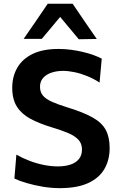

<svg xmlns="http://www.w3.org/2000/svg" viewBox="-20 -987 636 1020"><path d="M297.5 12.5Q253 12.5 206.8 4.8Q160.5 -3 120.8 -14.8Q81 -26.5 56.5 -38.5L67 -165.5Q101.5 -146 138.8 -132Q176 -118 213.8 -110.5Q251.5 -103 287.5 -103Q325 -103 354 -112.5Q383 -122 399.2 -142Q415.5 -162 415.5 -193Q415.5 -224.5 396.2 -245Q377 -265.5 340.8 -280.8Q304.5 -296 254 -311Q188 -331 141.2 -356.2Q94.5 -381.5 69.8 -420.5Q45 -459.5 45 -521Q45 -581 72.2 -627.8Q99.5 -674.5 154 -700.8Q208.5 -727 290.5 -727Q323 -727 356 -722.8Q389 -718.5 419.5 -711.2Q450 -704 475.8 -694.8Q501.5 -685.5 520.5 -675.5L509 -548.5Q478 -568.5 443.8 -582.5Q409.5 -596.5 376.2 -603.5Q343 -610.5 315 -610.5Q281.5 -610.5 253.8 -601.2Q226 -592 209.2 -573.2Q192.5 -554.5 192.5 -526Q192.5 -498.5 207.5 -480Q222.5 -461.5 254.5 -447Q286.5 -432.5 336.5 -417Q422 -391 471.5 -363.2Q521 -335.5 541.8 -297Q562.5 -258.5 562.5 -200.5Q562.5 -137.5 534.8 -89.5Q507 -41.5 448.5 -14.5Q390 12.5 297.5 12.5ZM398.5 -778.5Q370 -813 341.2 -847.2Q312.5 -881.5 283 -917H316Q287 -882 258.8 -848.2Q230.5 -814.5 202 -780.5H105.5Q137.5 -826.5 169.5 -873Q201.5 -919.5 233.5 -967H366Q398 -919.5 430 -872.8Q462 -826 494 -780Z"/></svg>

Font: Commissioner Thin SemiBold
Style: Regular
Weight: 600
Version: Version 1.000